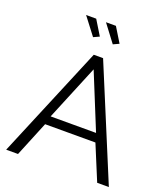

<svg xmlns="http://www.w3.org/2000/svg" viewBox="-162 -1031 1000 1144"><g transform="rotate(20 338.0 -458.5)"><path d="M309 -710H368L663 0H589L497 -222H178L87 0H12ZM481 -277 338 -628 193 -277ZM311 -917H374L431 -824L394 -807ZM185 -917H249L306 -824L269 -807Z"/></g></svg>

Font: Raleway Thin
Style: Regular
Weight: 400
Version: Version 4.026